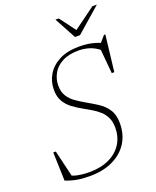

<svg xmlns="http://www.w3.org/2000/svg" viewBox="-160 -963 864 1065"><g transform="rotate(-20 272.0 -430.5)"><path d="M511 -598Q474.5 -637 438.2 -651.8Q402 -666.5 362 -666.5Q303 -666.5 264.8 -646.2Q226.5 -626 208 -592.8Q189.5 -559.5 189.5 -522Q189.5 -485 204.8 -460Q220 -435 245.8 -416.8Q271.5 -398.5 303 -380.5Q334.5 -363 366 -342.5Q397.5 -322 418.5 -290.8Q439.5 -259.5 439.5 -210Q439.5 -142.5 407.8 -93.2Q376 -44 318.5 -17Q261 10 184 10Q140 10 107.2 4Q74.5 -2 42 -15L36.5 -183H51.5L92.5 -10L55.5 -45Q84.5 -25 118.5 -18.2Q152.5 -11.5 187.5 -11.5Q256.5 -11.5 305.5 -34.8Q354.5 -58 380.8 -99.5Q407 -141 407 -195.5Q407 -230 395.2 -254.5Q383.5 -279 364.2 -296.5Q345 -314 321.8 -327.8Q298.5 -341.5 275.5 -354.5Q244.5 -371.5 218 -391.2Q191.5 -411 175 -439Q158.5 -467 158.5 -508.5Q158.5 -555 182 -595.5Q205.5 -636 253 -661Q300.5 -686 371.5 -686Q414.5 -686 448.8 -677.8Q483 -669.5 511 -655L485.5 -655.5L524 -699.5H532L507 -485.5H492L478 -640ZM544.5 -871 398.5 -743.5H369L300 -871H319.5L395.5 -769H378.5L518 -871Z"/></g></svg>

Font: Newsreader 16pt 16pt ExtraLight
Style: Italic
Weight: 250
Italic angle: -17°
Version: Version 1.003